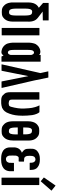

<svg xmlns="http://www.w3.org/2000/svg" viewBox="1194 -2202 1014 3443"><g transform="rotate(90 1701.5 -480.0)"><path d="M367.2 -477.5Q367.2 -386.7 367.2 -206.1Q367.2 -154.3 355.5 -117.2Q342.8 -79.1 320.3 -54.7Q295.9 -29.3 272.5 -16.6Q250 -4.9 207 -4.9Q205.1 -4.9 203.1 -4.9Q201.2 -4.9 200.2 -4.9Q199.2 -4.9 197.3 -4.9Q193.4 -4.9 189.5 -4.9Q185.5 -4.9 182.6 -4.9Q140.6 -4.9 118.2 -16.6Q94.7 -28.3 70.3 -54.7Q53.7 -72.3 43 -96.7Q31.2 -121.1 27.3 -152.3Q24.4 -165 23.4 -178.7Q23.4 -192.4 23.4 -207Q23.4 -297.9 23.4 -479.5Q23.4 -530.3 35.2 -568.4Q46.9 -605.5 69.3 -630.9Q82 -643.6 93.8 -653.3Q105.5 -663.1 119.1 -668.9Q89.8 -694.3 32.2 -745.1Q32.2 -745.1 32.2 -746.1Q32.2 -746.1 32.2 -747.1Q32.2 -777.3 32.2 -839.8Q32.2 -841.8 33.2 -843.8Q35.2 -844.7 37.1 -844.7Q138.7 -844.7 340.8 -844.7Q342.8 -844.7 344.7 -843.8Q345.7 -841.8 345.7 -839.8Q345.7 -808.6 345.7 -746.1Q345.7 -743.2 344.7 -742.2Q342.8 -740.2 340.8 -740.2Q290 -739.3 186.5 -737.3Q224.6 -709 299.8 -650.4Q299.8 -650.4 298.8 -650.4Q304.7 -646.5 310.5 -640.6Q316.4 -635.7 322.3 -628.9Q338.9 -611.3 349.6 -586.9Q360.4 -562.5 365.2 -530.3Q366.2 -517.6 367.2 -504.9Q368.2 -499 368.2 -494.1Q368.2 -486.3 367.2 -477.5ZM257.8 -418.9Q257.8 -437.5 256.8 -454.1Q255.9 -469.7 253.9 -482.4Q252.9 -495.1 250 -504.9Q247.1 -515.6 243.2 -522.5Q239.3 -530.3 234.4 -535.2Q229.5 -540 223.6 -543Q212.9 -547.9 204.1 -547.9Q194.3 -548.8 188.5 -548.8Q185.5 -548.8 183.6 -548.8Q181.6 -548.8 179.7 -548.8Q176.8 -547.9 173.8 -546.9Q170.9 -545.9 168 -544.9Q162.1 -542 157.2 -536.1Q152.3 -531.2 149.4 -524.4Q145.5 -517.6 142.6 -507.8Q139.6 -498 137.7 -485.4Q135.7 -473.6 134.8 -458Q133.8 -441.4 133.8 -422.9Q133.8 -403.3 133.8 -363.3Q133.8 -330.1 133.8 -264.6Q133.8 -245.1 134.8 -229.5Q136.7 -213.9 137.7 -201.2Q139.6 -187.5 142.6 -177.7Q145.5 -168 149.4 -161.1Q152.3 -154.3 157.2 -148.4Q162.1 -143.6 168 -140.6Q171.9 -138.7 181.6 -136.7Q192.4 -135.7 201.2 -134.8Q202.1 -134.8 204.1 -134.8Q206.1 -135.7 208 -135.7Q211.9 -136.7 216.8 -136.7Q222.7 -137.7 223.6 -138.7Q230.5 -141.6 234.4 -146.5Q239.3 -152.3 243.2 -159.2Q247.1 -166 250 -175.8Q252.9 -185.5 253.9 -197.3Q255.9 -210 256.8 -225.6Q257.8 -242.2 257.8 -260.7Q257.8 -313.5 257.8 -418.9Z M613.3 -674.8Q613.3 -591.8 613.3 -423.8Q613.3 -285.2 613.3 -7.8Q613.3 -5.9 612.3 -3.9Q610.4 -2.9 608.4 -2.9Q567.4 -2.9 485.4 -2.9Q483.4 -2.9 481.4 -3.9Q480.5 -5.9 480.5 -7.8Q480.5 -91.8 480.5 -258.8Q480.5 -397.5 480.5 -674.8Q480.5 -677.7 481.4 -678.7Q483.4 -679.7 485.4 -679.7Q526.4 -679.7 608.4 -679.7Q610.4 -679.7 612.3 -678.7Q613.3 -677.7 613.3 -674.8Z M964.8 -701.2Q1004.9 -701.2 1085.9 -701.2Q1085.9 -613.3 1085.9 -438.5Q1085.9 -293.9 1085.9 -3.9Q1085.9 -2 1085 0Q1083 1 1081.1 1Q1052.7 1 996.1 1Q994.1 1 993.2 0Q992.2 0 991.2 -2Q986.3 -13.7 975.6 -36.1Q962.9 -17.6 948.2 -7.8Q933.6 2 917 2Q910.2 2 906.2 2Q902.3 1 898.4 0Q896.5 0 894.5 0Q892.6 -1 889.6 -1Q879.9 -2 870.1 -5.9Q859.4 -8.8 848.6 -12.7Q842.8 -14.6 837.9 -18.6Q832 -22.5 826.2 -25.4Q820.3 -29.3 815.4 -33.2Q810.5 -37.1 804.7 -42Q795.9 -49.8 787.1 -60.5Q777.3 -71.3 769.5 -85.9Q762.7 -100.6 758.8 -112.3Q753.9 -125 749 -155.3Q746.1 -171.9 745.1 -192.4Q745.1 -212.9 745.1 -236.3Q745.1 -237.3 745.1 -239.3Q745.1 -239.3 745.1 -240.2Q745.1 -240.2 745.1 -240.2Q745.1 -266.6 745.1 -320.3Q745.1 -364.3 745.1 -454.1Q745.1 -455.1 745.1 -455.1Q745.1 -455.1 745.1 -455.1Q745.1 -456.1 745.1 -460Q745.1 -483.4 745.1 -502.9Q746.1 -523.4 749 -541Q753.9 -571.3 758.8 -584Q762.7 -596.7 769.5 -611.3Q777.3 -625 787.1 -635.7Q795.9 -646.5 804.7 -655.3Q814.5 -663.1 824.2 -669.9Q835 -676.8 844.7 -681.6Q854.5 -686.5 865.2 -689.5Q876 -692.4 885.7 -694.3Q886.7 -694.3 887.7 -694.3Q897.5 -695.3 903.3 -696.3Q910.2 -696.3 921.9 -695.3Q934.6 -694.3 945.3 -688.5Q955.1 -683.6 964.8 -673.8Q964.8 -682.6 964.8 -701.2ZM964.8 -167Q964.8 -288.1 964.8 -530.3Q964.8 -531.2 964.8 -534.2Q963.9 -537.1 962.9 -539.1Q960.9 -545.9 958 -552.7Q956.1 -559.6 952.1 -563.5Q949.2 -569.3 945.3 -572.3Q941.4 -575.2 937.5 -578.1Q932.6 -580.1 927.7 -581.1Q923.8 -582 918.9 -582Q914.1 -582 913.1 -582Q911.1 -581.1 909.2 -580.1Q908.2 -579.1 907.2 -578.1Q905.3 -577.1 904.3 -577.1Q898.4 -574.2 894.5 -570.3Q889.6 -565.4 886.7 -559.6Q882.8 -553.7 880.9 -544.9Q878.9 -536.1 877 -525.4Q876 -515.6 875 -501Q874 -487.3 874 -470.7Q874 -389.6 874 -226.6Q874 -210 875 -196.3Q876 -181.6 877 -170.9Q878.9 -159.2 880.9 -151.4Q882.8 -142.6 886.7 -135.7Q890.6 -129.9 894.5 -126Q898.4 -121.1 904.3 -119.1Q905.3 -118.2 907.2 -117.2Q908.2 -116.2 909.2 -116.2Q911.1 -115.2 912.1 -114.3Q914.1 -114.3 918.9 -114.3Q923.8 -114.3 927.7 -115.2Q932.6 -115.2 937.5 -118.2Q940.4 -120.1 945.3 -124Q949.2 -127 952.1 -131.8Q955.1 -136.7 958 -143.6Q960.9 -149.4 962.9 -157.2Q963.9 -159.2 963.9 -161.1Q963.9 -164.1 964.8 -167Z M1554.7 -2Q1553.7 -1 1552.7 -1Q1551.8 0 1550.8 0Q1515.6 0 1444.3 0Q1443.4 0 1441.4 -1Q1439.5 -2.9 1439.5 -3.9Q1408.2 -163.1 1344.7 -481.4Q1312.5 -322.3 1249 -3.9Q1249 -2.9 1248 -1Q1247.1 0 1244.1 0Q1209 0 1138.7 0Q1137.7 0 1136.7 0Q1134.8 -1 1134.8 -2Q1133.8 -2.9 1133.8 -3.9Q1133.8 -4.9 1133.8 -5.9Q1183.6 -227.5 1284.2 -671.9Q1284.2 -673.8 1286.1 -679.7Q1287.1 -685.5 1290 -696.3Q1280.3 -741.2 1259.8 -833Q1259.8 -834 1258.8 -835Q1258.8 -835.9 1259.8 -836.9Q1259.8 -838.9 1260.7 -838.9Q1260.7 -838.9 1262.7 -838.9Q1296.9 -838.9 1366.2 -839.8Q1369.1 -839.8 1370.1 -838.9Q1371.1 -837.9 1371.1 -835.9Q1388.7 -752 1422.9 -584Q1466.8 -391.6 1555.7 -5.9Q1555.7 -4.9 1555.7 -3.9Q1555.7 -2.9 1554.7 -2Z M1997.1 -91.8Q1989.3 -78.1 1973.6 -56.6Q1959 -35.2 1912.1 -9.8Q1892.6 -2.9 1870.1 1Q1848.6 5.9 1832 5.9Q1810.5 5.9 1767.6 5.9Q1767.6 5.9 1767.6 4.9Q1759.8 4.9 1752.9 3.9Q1746.1 2.9 1739.3 2Q1708 -3.9 1689.5 -21.5Q1670.9 -39.1 1656.2 -58.6Q1643.6 -75.2 1638.7 -98.6Q1632.8 -121.1 1632.8 -163.1Q1632.8 -227.5 1632.8 -355.5Q1632.8 -461.9 1632.8 -673.8Q1632.8 -676.8 1633.8 -677.7Q1635.7 -678.7 1637.7 -678.7Q1678.7 -678.7 1760.7 -678.7Q1762.7 -678.7 1764.6 -677.7Q1765.6 -676.8 1765.6 -673.8Q1765.6 -512.7 1765.6 -189.5Q1766.6 -172.9 1767.6 -166Q1768.6 -159.2 1770.5 -154.3Q1776.4 -138.7 1795.9 -133.8Q1815.4 -127.9 1831.1 -127.9Q1842.8 -128.9 1864.3 -132.8Q1884.8 -136.7 1894.5 -170.9Q1930.7 -299.8 1925.8 -403.3Q1920.9 -506.8 1913.1 -546.9Q1906.2 -580.1 1899.4 -603.5Q1892.6 -626 1886.7 -640.6Q1876 -668.9 1871.1 -674.8Q1866.2 -680.7 1873 -680.7Q1909.2 -680.7 1982.4 -679.7Q1986.3 -680.7 1989.3 -679.7Q1992.2 -678.7 1993.2 -677.7Q2008.8 -661.1 2022.5 -627Q2036.1 -593.8 2043.9 -548.8Q2054.7 -459 2054.7 -377.9Q2054.7 -339.8 2051.8 -303.7Q2044.9 -191.4 1997.1 -91.8Z M2499 -474.6Q2499 -383.8 2499 -203.1Q2499 -151.4 2486.3 -114.3Q2474.6 -76.2 2451.2 -51.8Q2427.7 -26.4 2404.3 -13.7Q2381.8 -2 2338.9 -2Q2336.9 -2 2335 -2Q2333 -2 2332 -2Q2331.1 -2 2329.1 -2Q2325.2 -2 2321.3 -2Q2317.4 -2 2314.5 -2Q2272.5 -2 2249 -13.7Q2226.6 -25.4 2201.2 -51.8Q2185.5 -69.3 2173.8 -93.8Q2163.1 -118.2 2158.2 -149.4Q2156.2 -162.1 2155.3 -175.8Q2154.3 -189.5 2154.3 -204.1Q2154.3 -294.9 2154.3 -476.6Q2154.3 -527.3 2167 -564.5Q2178.7 -602.5 2201.2 -627Q2226.6 -652.3 2250 -664.1Q2271.5 -675.8 2311.5 -675.8Q2314.5 -675.8 2316.4 -675.8Q2318.4 -675.8 2320.3 -675.8Q2322.3 -675.8 2323.2 -675.8Q2324.2 -675.8 2326.2 -675.8Q2330.1 -675.8 2334 -675.8Q2337.9 -675.8 2340.8 -675.8Q2382.8 -675.8 2405.3 -664.1Q2428.7 -652.3 2454.1 -626Q2469.7 -608.4 2481.4 -584Q2492.2 -559.6 2497.1 -527.3Q2498 -514.6 2499 -502Q2500 -496.1 2500 -491.2Q2500 -483.4 2499 -474.6ZM2265.6 -418.9Q2265.6 -409.2 2265.6 -388.7Q2306.6 -388.7 2388.7 -388.7Q2388.7 -397.5 2388.7 -416Q2388.7 -435.5 2387.7 -451.2Q2385.7 -466.8 2384.8 -479.5Q2382.8 -492.2 2379.9 -502Q2377 -512.7 2374 -519.5Q2370.1 -527.3 2365.2 -532.2Q2360.4 -537.1 2354.5 -540Q2343.8 -544.9 2334 -544.9Q2325.2 -545.9 2318.4 -545.9Q2316.4 -545.9 2314.5 -545.9Q2312.5 -545.9 2310.5 -545.9Q2307.6 -544.9 2304.7 -543.9Q2301.8 -543 2298.8 -542Q2293 -539.1 2288.1 -533.2Q2283.2 -528.3 2279.3 -521.5Q2276.4 -514.6 2273.4 -504.9Q2270.5 -495.1 2268.6 -482.4Q2267.6 -470.7 2266.6 -454.1Q2265.6 -438.5 2265.6 -418.9ZM2389.6 -257.8Q2389.6 -268.6 2389.6 -291Q2348.6 -291 2265.6 -291Q2265.6 -281.2 2265.6 -261.7Q2265.6 -243.2 2266.6 -226.6Q2268.6 -210.9 2269.5 -197.3Q2271.5 -184.6 2274.4 -174.8Q2277.3 -165 2280.3 -158.2Q2284.2 -151.4 2289.1 -145.5Q2293.9 -140.6 2299.8 -137.7Q2303.7 -135.7 2313.5 -133.8Q2323.2 -132.8 2333 -131.8Q2334 -131.8 2335.9 -131.8Q2336.9 -132.8 2339.8 -132.8Q2343.8 -133.8 2348.6 -133.8Q2354.5 -134.8 2355.5 -135.7Q2361.3 -138.7 2366.2 -143.6Q2371.1 -149.4 2375 -155.3Q2377.9 -163.1 2380.9 -172.9Q2383.8 -182.6 2385.7 -194.3Q2387.7 -207 2388.7 -223.6Q2389.6 -239.3 2389.6 -257.8Z M2627 -262.7Q2632.8 -288.1 2645.5 -308.6Q2658.2 -328.1 2677.7 -342.8Q2687.5 -350.6 2698.2 -356.4Q2708 -362.3 2718.8 -365.2Q2712.9 -368.2 2707 -372.1Q2702.1 -376 2696.3 -380.9Q2670.9 -399.4 2659.2 -420.9Q2648.4 -442.4 2648.4 -469.7Q2648.4 -471.7 2646.5 -514.6Q2645.5 -556.6 2648.4 -566.4Q2653.3 -591.8 2665 -612.3Q2676.8 -632.8 2696.3 -646.5Q2723.6 -668 2755.9 -677.7Q2788.1 -687.5 2833 -687.5Q2835.9 -687.5 2840.8 -687.5Q2885.7 -687.5 2918 -677.7Q2950.2 -668.9 2977.5 -647.5Q3002.9 -628.9 3014.6 -598.6Q3026.4 -569.3 3026.4 -525.4Q3026.4 -525.4 3026.4 -520.5Q3027.3 -515.6 3027.3 -508.8Q3027.3 -506.8 3025.4 -505.9Q3024.4 -504.9 3022.5 -504.9Q2982.4 -504.9 2904.3 -504.9Q2903.3 -504.9 2902.3 -504.9Q2900.4 -504.9 2900.4 -505.9Q2899.4 -506.8 2898.4 -506.8Q2898.4 -507.8 2898.4 -508.8Q2898.4 -522.5 2897.5 -534.2Q2896.5 -545.9 2895.5 -551.8Q2893.6 -562.5 2890.6 -571.3Q2887.7 -580.1 2881.8 -586.9Q2877.9 -592.8 2871.1 -596.7Q2865.2 -601.6 2858.4 -604.5Q2854.5 -606.4 2850.6 -607.4Q2846.7 -607.4 2841.8 -608.4Q2834 -607.4 2826.2 -606.4Q2819.3 -605.5 2814.5 -603.5Q2806.6 -600.6 2800.8 -595.7Q2794.9 -591.8 2790 -585.9Q2785.2 -579.1 2782.2 -570.3Q2778.3 -561.5 2776.4 -550.8Q2773.4 -539.1 2773.4 -505.9Q2773.4 -471.7 2776.4 -460.9Q2778.3 -450.2 2781.2 -441.4Q2785.2 -432.6 2790 -425.8Q2794.9 -419.9 2800.8 -415Q2806.6 -410.2 2814.5 -407.2Q2816.4 -407.2 2829.1 -406.2Q2840.8 -405.3 2850.6 -404.3Q2860.4 -404.3 2865.2 -403.3Q2870.1 -403.3 2872.1 -403.3Q2874 -403.3 2876 -402.3Q2877 -401.4 2877 -399.4Q2877 -373 2877 -320.3Q2877 -319.3 2876 -314.5Q2875 -309.6 2874 -308.6Q2871.1 -306.6 2865.2 -306.6Q2859.4 -307.6 2849.6 -307.6Q2839.8 -306.6 2824.2 -307.6Q2808.6 -308.6 2805.7 -307.6Q2798.8 -304.7 2794.9 -302.7Q2791 -301.8 2786.1 -294.9Q2780.3 -288.1 2777.3 -279.3Q2773.4 -270.5 2770.5 -259.8Q2768.6 -248 2768.6 -197.3Q2768.6 -146.5 2770.5 -135.7Q2773.4 -125 2777.3 -116.2Q2780.3 -107.4 2786.1 -100.6Q2790 -94.7 2796.9 -89.8Q2803.7 -85.9 2810.5 -83Q2814.5 -81.1 2819.3 -80.1Q2823.2 -79.1 2828.1 -79.1Q2836.9 -79.1 2844.7 -80.1Q2851.6 -81.1 2858.4 -84Q2865.2 -86.9 2872.1 -90.8Q2878.9 -95.7 2882.8 -101.6Q2888.7 -108.4 2891.6 -117.2Q2895.5 -126 2898.4 -136.7Q2898.4 -141.6 2899.4 -166Q2900.4 -189.5 2900.4 -218.8Q2900.4 -219.7 2900.4 -219.7Q2901.4 -220.7 2902.3 -221.7Q2902.3 -222.7 2903.3 -222.7Q2904.3 -222.7 2906.2 -222.7Q2952.1 -222.7 3044.9 -222.7Q3046.9 -222.7 3048.8 -221.7Q3049.8 -219.7 3049.8 -218.8Q3049.8 -198.2 3049.8 -158.2Q3049.8 -147.5 3048.8 -136.7Q3046.9 -125 3044.9 -114.3Q3039.1 -88.9 3026.4 -69.3Q3013.7 -48.8 2994.1 -34.2Q2964.8 -12.7 2930.7 -3.9Q2897.5 5.9 2848.6 6.8Q2845.7 6.8 2840.8 6.8Q2836.9 6.8 2832 6.8Q2831.1 6.8 2828.1 6.8Q2826.2 6.8 2823.2 6.8Q2821.3 6.8 2820.3 6.8Q2772.5 6.8 2738.3 -2.9Q2704.1 -12.7 2674.8 -33.2Q2649.4 -52.7 2635.7 -84Q2622.1 -115.2 2622.1 -156.2Q2622.1 -177.7 2622.1 -218.8Q2622.1 -229.5 2623 -241.2Q2625 -252 2627 -262.7Z M3297.9 -670.9Q3297.9 -586.9 3297.9 -419.9Q3297.9 -281.2 3297.9 -4.9Q3297.9 -2.9 3296.9 -1Q3294.9 0 3293 0Q3252 0 3169.9 0Q3168 0 3167 -1Q3165 -2.9 3165 -4.9Q3165 -88.9 3165 -255.9Q3165 -394.5 3165 -671.9Q3165 -673.8 3167 -675.8Q3168 -676.8 3169.9 -676.8Q3210.9 -676.8 3292 -676.8Q3293.9 -676.8 3295.9 -674.8Q3297.9 -672.9 3297.9 -670.9ZM3396.5 -896.5Q3396.5 -894.5 3396.5 -893.6Q3395.5 -892.6 3395.5 -891.6Q3340.8 -830.1 3233.4 -706.1Q3232.4 -705.1 3231.4 -705.1Q3229.5 -704.1 3229.5 -704.1Q3228.5 -704.1 3227.5 -704.1Q3226.6 -704.1 3226.6 -705.1Q3206.1 -721.7 3165 -755.9Q3164.1 -757.8 3163.1 -759.8Q3163.1 -759.8 3163.1 -760.7Q3163.1 -761.7 3164.1 -762.7Q3210.9 -830.1 3303.7 -964.8Q3304.7 -965.8 3305.7 -966.8Q3307.6 -966.8 3308.6 -966.8Q3308.6 -966.8 3310.5 -966.8Q3311.5 -966.8 3312.5 -964.8Q3339.8 -943.4 3394.5 -899.4Q3394.5 -899.4 3395.5 -897.5Q3396.5 -896.5 3396.5 -896.5Z"/></g></svg>

Font: Typeface
Style: Regular
Weight: 400
Version: Version 1.0